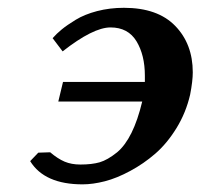

<svg xmlns="http://www.w3.org/2000/svg" viewBox="-20 -465 519 497"><path d="M79.1 -69.8 109.9 -70.8Q129.4 -54.2 147.2 -46.6Q165 -39.1 188 -39.1Q217.8 -39.1 238 -44.9Q258.3 -50.8 283.2 -70.8Q325.2 -106 348.1 -202.1H130.9L143.1 -252.9H355V-269Q355 -322.3 333.3 -358.2Q311.5 -394 266.1 -394Q221.2 -394 142.1 -332L116.2 -366.2Q126.5 -377.9 139.9 -388.9Q153.3 -399.9 176 -413.8Q198.7 -427.7 231.4 -436.3Q264.2 -444.8 300.8 -444.8Q388.2 -444.8 433.6 -397.9Q479 -351.1 479 -277.8Q479 -255.4 472.2 -220.2Q461.4 -173.3 436.8 -133.3Q412.1 -93.3 381.8 -67.1Q351.6 -41 317.1 -22.5Q282.7 -3.9 251.5 4.2Q220.2 12.2 193.8 12.2Q95.2 12.2 58.1 -47.9Z"/></svg>

Font: Linux Libertine G
Style: Bold Italic
Weight: 700
Italic angle: -11.5°
Designer: Philipp H. Poll
Foundry: Philipp H. Poll
Version: Version 4.1.0